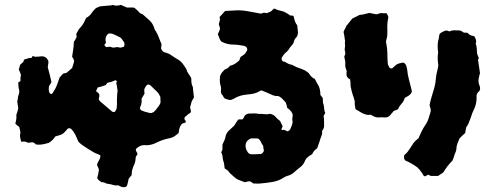

<svg xmlns="http://www.w3.org/2000/svg" viewBox="-20 -699 2032 788"><path d="M501 64Q497 68 493.5 69Q490 70 485 69Q483 69 479.5 68Q476 67 474 66Q470 64 467.5 62.5Q465 61 461 62Q453 63 444 60Q435 57 427 56Q419 56 412 52Q405 48 397 49Q392 46 387 42Q382 38 379 32Q381 24 383 15.5Q385 7 386 -2Q385 -7 382.5 -12Q380 -17 378 -22Q381 -33 386.5 -41.5Q392 -50 392 -61Q386 -65 380 -67Q374 -69 368 -72Q363 -75 357 -78.5Q351 -82 346 -85Q334 -93 323 -100Q312 -107 302 -117Q295 -134 290 -144.5Q285 -155 275 -167Q267 -176 258 -171Q248 -159 242 -153.5Q236 -148 229 -145.5Q222 -143 207 -139Q198 -124 181 -113Q168 -109 155 -106.5Q142 -104 128 -106Q125 -108 122.5 -110.5Q120 -113 117 -114Q116 -114 115 -114.5Q114 -115 112 -115Q108 -114 104 -114Q100 -114 95 -113Q88 -117 81 -118Q77 -119 73 -117.5Q69 -116 66 -120Q64 -128 62.5 -137Q61 -146 64 -154Q63 -159 62 -165Q61 -171 59 -178Q55 -181 51 -184Q47 -187 43 -191Q45 -199 46.5 -207.5Q48 -216 47 -224Q47 -231 51 -239Q52 -243 53 -247Q54 -251 55 -254Q54 -261 53 -267.5Q52 -274 51 -281Q51 -286 53 -292Q53 -302 56.5 -310Q60 -318 59 -328Q55 -341 55 -359Q55 -361 57.5 -362.5Q60 -364 62 -365Q64 -365 64 -367Q63 -377 66 -392Q64 -397 62 -402.5Q60 -408 57 -414Q59 -419 60 -423Q61 -427 62 -432Q66 -437 72 -441.5Q78 -446 78 -454Q83 -456 86.5 -457Q90 -458 94 -459Q98 -461 102 -461Q106 -461 109 -461Q111 -464 112.5 -466.5Q114 -469 115 -470Q117 -468 123 -466Q130 -466 137.5 -466.5Q145 -467 152 -468Q169 -468 177 -452Q178 -451 178 -448.5Q178 -446 179 -444Q178 -440 177.5 -434Q177 -428 176 -423Q184 -395 191 -363Q190 -359 187 -355Q184 -351 182 -347Q178 -334 182 -321Q184 -314 191 -313Q196 -315 199 -322Q202 -327 204.5 -331Q207 -335 209 -339Q214 -350 217.5 -360.5Q221 -371 225 -382Q228 -384 231 -388Q234 -392 238 -396Q242 -398 245.5 -398.5Q249 -399 253 -400Q259 -405 264.5 -410Q270 -415 276 -420Q278 -427 280.5 -434Q283 -441 284 -446Q284 -454 281 -458Q278 -462 276 -466Q278 -481 280.5 -496.5Q283 -512 283 -528Q285 -530 287.5 -533.5Q290 -537 291 -541Q295 -545 294.5 -549.5Q294 -554 293 -560Q297 -566 300 -572.5Q303 -579 308 -584Q317 -593 323 -604Q329 -615 334 -626Q347 -632 355 -644Q363 -656 374 -666L391 -673Q402 -674 413.5 -675Q425 -676 436 -677Q438 -678 441.5 -678.5Q445 -679 448 -677Q462 -674 476 -679Q483 -676 488.5 -673.5Q494 -671 501 -668H516Q520 -669 523 -668H526Q533 -668 537 -662Q540 -660 543 -657.5Q546 -655 549 -651Q554 -644 561 -642Q564 -642 567 -639Q580 -628 593 -616Q606 -604 612 -587Q614 -577 619 -572Q627 -559 632 -545Q637 -531 643 -518L641 -500Q646 -487 656 -484Q671 -481 683.5 -472Q696 -463 710 -455Q721 -449 729.5 -438Q738 -427 745 -415Q747 -405 753.5 -396.5Q760 -388 765 -378Q765 -371 765.5 -363Q766 -355 769 -347Q771 -345 771.5 -341.5Q772 -338 772 -335Q773 -326 774 -317.5Q775 -309 776 -299Q774 -295 771 -290.5Q768 -286 766 -281Q765 -276 763.5 -270Q762 -264 760 -259Q761 -255 762 -250Q763 -245 764 -240Q763 -239 762 -237.5Q761 -236 760 -235Q757 -233 753.5 -231Q750 -229 747 -225Q739 -221 737 -214Q736 -209 739.5 -206Q743 -203 743 -198Q740 -195 739 -195Q729 -194 724 -187.5Q719 -181 716 -171Q715 -164 713 -153Q709 -149 704.5 -146Q700 -143 695 -139Q689 -135 677 -132Q657 -128 644 -123Q631 -118 612 -109Q596 -103 581 -103Q560 -106 544 -93Q540 -91 538 -86.5Q536 -82 541 -75Q542 -73 542.5 -72Q543 -71 544 -69Q545 -65 541.5 -61.5Q538 -58 537 -53Q536 -49 536 -43.5Q536 -38 534 -33Q533 -28 531 -24Q529 -20 527 -15Q526 -11 524.5 -7.5Q523 -4 522 0Q521 5 521 10Q521 15 520 20Q517 23 514 27Q511 31 508 35Q507 42 505 49.5Q503 57 501 64ZM489 -526Q485 -531 482 -536Q479 -541 474 -545Q467 -549 460 -552Q453 -555 447 -558Q444 -560 440 -560.5Q436 -561 432 -562Q428 -562 425 -561Q413 -552 413 -537Q413 -533 413.5 -530.5Q414 -528 415 -524L408 -514Q413 -508 414.5 -506.5Q416 -505 421 -506Q424 -507 430 -507H434Q442 -502 452 -504.5Q462 -507 470 -504Q474 -503 477 -504L488 -507Q491 -512 491 -517Q491 -522 489 -526ZM461 -314Q462 -319 462.5 -325Q463 -331 461 -336Q461 -341 460 -346.5Q459 -352 457 -358Q460 -364 459.5 -365.5Q459 -367 454 -370L437 -363Q433 -362 428.5 -361Q424 -360 420 -359Q418 -356 417 -354Q416 -352 414 -350Q407 -347 398 -344.5Q389 -342 381 -340Q379 -336 377.5 -332.5Q376 -329 374 -325Q376 -323 379.5 -320.5Q383 -318 385 -316Q388 -311 388 -306Q388 -301 386 -297Q384 -290 391 -283Q403 -273 415 -262.5Q427 -252 440 -241Q440 -241 441 -241Q442 -241 443 -240Q451 -237 454 -244Q458 -250 459 -256Q460 -262 460 -269Q460 -280 460 -291.5Q460 -303 461 -314ZM639 -279Q639 -284 638.5 -290Q638 -296 638 -302Q635 -307 632.5 -312Q630 -317 626 -321Q618 -328 611 -335.5Q604 -343 596 -350Q595 -350 594 -350.5Q593 -351 592 -351Q590 -353 586.5 -352Q583 -351 581 -348Q576 -342 572 -332Q572 -327 572.5 -323Q573 -319 573 -314Q568 -305 561 -294Q562 -287 561 -277.5Q560 -268 555 -259Q553 -249 562 -245Q577 -239 592 -236Q597 -234 602 -235.5Q607 -237 611 -239Q614 -243 617.5 -246Q621 -249 623 -253Q631 -262 636 -271Q637 -273 637.5 -274.5Q638 -276 639 -279Z M1315 -235Q1312 -231 1311 -228.5Q1310 -226 1308 -223Q1309 -219 1309.5 -213Q1310 -207 1310 -202V-190Q1312 -173 1302 -162V-150Q1300 -142 1297 -135Q1294 -128 1292 -120Q1287 -107 1282 -91Q1279 -88 1275.5 -85.5Q1272 -83 1269 -79Q1266 -76 1264.5 -72.5Q1263 -69 1261 -66Q1251 -61 1242.5 -53.5Q1234 -46 1230 -35Q1225 -24 1216 -16Q1208 -10 1200.5 -3.5Q1193 3 1185 10Q1174 19 1162 22Q1158 23 1153.5 25Q1149 27 1144 30Q1125 43 1099.5 47.5Q1074 52 1049 54Q1042 55 1035 54.5Q1028 54 1020 54Q1016 52 1012.5 49Q1009 46 1004 45Q994 46 985 49Q980 47 974.5 45Q969 43 964 41Q952 37 942 28Q936 22 929 16.5Q922 11 917 3Q914 0 909.5 -3Q905 -6 902 -8Q901 -16 900 -24.5Q899 -33 896 -40Q894 -48 893.5 -56Q893 -64 888 -74Q893 -82 893 -90Q893 -98 893 -106Q897 -114 901 -123Q905 -132 906 -141Q907 -146 910 -150.5Q913 -155 916 -160Q922 -165 928 -171Q934 -177 941 -183Q946 -190 949.5 -196.5Q953 -203 959 -209H974Q980 -212 982 -220Q987 -231 1002 -233Q1011 -233 1020.5 -233.5Q1030 -234 1040 -232Q1045 -231 1049.5 -231.5Q1054 -232 1059 -231Q1067 -230 1074.5 -230Q1082 -230 1088 -232Q1103 -229 1111 -219.5Q1119 -210 1130 -202Q1132 -197 1134.5 -191.5Q1137 -186 1140 -181Q1138 -175 1136 -171Q1134 -167 1136 -166Q1138 -165 1139.5 -165.5Q1141 -166 1142 -166H1146Q1149 -165 1152.5 -163.5Q1156 -162 1159 -160Q1165 -161 1168.5 -165Q1172 -169 1173 -173Q1176 -179 1178 -185Q1180 -191 1181 -197Q1181 -202 1180 -206.5Q1179 -211 1180 -216Q1183 -227 1179 -235Q1175 -243 1167 -250Q1165 -252 1163 -253.5Q1161 -255 1159 -256Q1158 -261 1156.5 -266.5Q1155 -272 1153 -278Q1149 -283 1144.5 -287.5Q1140 -292 1135 -297Q1134 -299 1132 -299.5Q1130 -300 1130 -300Q1125 -305 1120.5 -305Q1116 -305 1112 -305Q1109 -306 1105.5 -306.5Q1102 -307 1100 -308Q1089 -313 1077.5 -318Q1066 -323 1054 -328Q1053 -327 1050.5 -327Q1048 -327 1046 -325Q1035 -318 1021.5 -315Q1008 -312 994 -311Q981 -310 968.5 -306.5Q956 -303 945 -297Q941 -294 937 -292.5Q933 -291 928 -289Q921 -288 915 -290.5Q909 -293 904 -294Q900 -297 898 -300Q896 -303 894 -307Q885 -316 887 -328Q888 -336 886.5 -343Q885 -350 883 -357Q882 -364 882 -370.5Q882 -377 883 -384Q883 -388 885 -391Q887 -394 888 -397Q891 -402 895 -406Q899 -410 903 -414Q905 -415 908 -416Q911 -417 914 -419Q918 -422 924 -429Q943 -433 962 -451Q963 -454 964.5 -457.5Q966 -461 967 -465Q981 -474 984.5 -477.5Q988 -481 995 -494Q995 -508 981 -511Q970 -513 958.5 -514.5Q947 -516 936 -516Q913 -516 889 -528Q883 -534 880.5 -542Q878 -550 874 -559Q877 -564 879 -569.5Q881 -575 883 -580Q882 -585 881 -590Q880 -595 878 -600Q880 -608 882 -614.5Q884 -621 881 -628Q882 -629 882 -629.5Q882 -630 883 -631Q888 -637 893.5 -642.5Q899 -648 904 -654Q929 -655 942 -656Q955 -657 966.5 -656.5Q978 -656 996.5 -653Q1015 -650 1051 -643Q1054 -644 1057 -645Q1060 -646 1063 -647Q1066 -646 1069 -646Q1072 -646 1075 -645Q1083 -648 1089.5 -651Q1096 -654 1100 -660Q1105 -666 1111 -662Q1118 -658 1125 -656.5Q1132 -655 1139 -653Q1148 -651 1156 -645Q1161 -643 1164.5 -640Q1168 -637 1172 -635H1176Q1184 -637 1186 -629Q1188 -619 1191 -610.5Q1194 -602 1200 -595Q1201 -587 1201.5 -580Q1202 -573 1203 -565Q1203 -564 1202.5 -562.5Q1202 -561 1202 -559Q1201 -550 1195 -544.5Q1189 -539 1187 -531Q1186 -523 1180.5 -516.5Q1175 -510 1170 -504Q1166 -497 1161 -491Q1156 -485 1149 -480Q1147 -477 1144 -473.5Q1141 -470 1139 -467Q1138 -466 1137 -463.5Q1136 -461 1136 -459Q1135 -455 1137.5 -451.5Q1140 -448 1141 -447Q1150 -446 1156 -441.5Q1162 -437 1170 -435Q1177 -434 1183.5 -430.5Q1190 -427 1196 -424Q1205 -421 1213.5 -417.5Q1222 -414 1230 -411Q1236 -407 1242 -403Q1248 -399 1251 -393Q1260 -380 1272 -375Q1277 -366 1280.5 -359Q1284 -352 1289 -344Q1295 -329 1295 -309Q1299 -305 1301 -301.5Q1303 -298 1305 -296Q1305 -289 1305 -282.5Q1305 -276 1308 -270Q1310 -262 1310.5 -252.5Q1311 -243 1315 -235ZM1063 -82Q1062 -87 1061 -91.5Q1060 -96 1060 -101Q1054 -108 1051 -116Q1048 -124 1040 -130Q1038 -130 1036.5 -130.5Q1035 -131 1034 -131H1010Q993 -124 989 -110Q985 -94 994 -79Q995 -78 995.5 -77Q996 -76 997 -74Q1003 -66 1011 -66Q1021 -66 1030 -66Q1039 -66 1049 -67Q1054 -67 1058.5 -72Q1063 -77 1063 -82Z M1670 -322Q1666 -312 1658 -307Q1650 -302 1641 -297Q1638 -284 1628.5 -274Q1619 -264 1614 -252Q1610 -248 1605 -247Q1600 -246 1595 -243Q1594 -240 1590.5 -237Q1587 -234 1584 -229Q1574 -216 1561 -217Q1555 -217 1549 -217.5Q1543 -218 1537 -217Q1527 -216 1518.5 -219.5Q1510 -223 1502 -228Q1500 -228 1497 -228Q1494 -228 1492 -227Q1477 -229 1464.5 -236Q1452 -243 1439 -251Q1438 -255 1437.5 -260Q1437 -265 1436 -270Q1436 -275 1436 -280.5Q1436 -286 1434 -290Q1433 -295 1431.5 -299.5Q1430 -304 1428 -309Q1425 -318 1423 -326.5Q1421 -335 1419 -345Q1419 -352 1418.5 -359Q1418 -366 1417 -373Q1400 -381 1402 -400Q1404 -406 1402 -411Q1396 -423 1397 -435.5Q1398 -448 1394 -461Q1392 -466 1394 -470Q1399 -478 1396.5 -486Q1394 -494 1395 -501Q1397 -509 1396 -515Q1395 -521 1396 -528Q1397 -532 1395 -538Q1394 -545 1393 -553Q1392 -561 1390 -568Q1392 -574 1395.5 -580Q1399 -586 1401 -592Q1408 -600 1414 -608Q1420 -616 1426 -623Q1434 -627 1441.5 -630.5Q1449 -634 1456 -638Q1466 -638 1476 -641Q1481 -642 1485.5 -643.5Q1490 -645 1497 -646Q1501 -645 1505.5 -644Q1510 -643 1515 -642Q1520 -641 1524 -640.5Q1528 -640 1532 -642Q1540 -646 1548.5 -645Q1557 -644 1565 -645Q1569 -642 1570.5 -638Q1572 -634 1574 -629Q1573 -622 1571.5 -615Q1570 -608 1570 -600Q1569 -593 1569.5 -585Q1570 -577 1570 -569Q1570 -564 1569.5 -559Q1569 -554 1569 -549Q1568 -544 1566.5 -539Q1565 -534 1564 -528Q1570 -500 1570 -471Q1570 -462 1570.5 -452.5Q1571 -443 1572 -434Q1574 -431 1575.5 -427.5Q1577 -424 1578 -422Q1579 -420 1583.5 -418.5Q1588 -417 1590 -419Q1593 -421 1595.5 -423.5Q1598 -426 1600 -428Q1605 -433 1611 -436Q1617 -439 1624 -440Q1627 -441 1629.5 -441.5Q1632 -442 1635 -442Q1637 -442 1638.5 -440.5Q1640 -439 1641 -439Q1646 -434 1648 -427.5Q1650 -421 1651 -414Q1653 -392 1658.5 -372Q1664 -352 1669 -331Q1670 -329 1670 -326.5Q1670 -324 1670 -322ZM1950 -340Q1952 -329 1944 -322Q1934 -314 1936 -300Q1937 -272 1923 -245Q1918 -235 1914.5 -223.5Q1911 -212 1906 -201Q1905 -197 1903 -192.5Q1901 -188 1899 -185Q1893 -178 1892 -169.5Q1891 -161 1889 -153Q1883 -148 1877.5 -142.5Q1872 -137 1866 -131Q1862 -121 1857.5 -110Q1853 -99 1853 -87Q1853 -83 1851 -78Q1849 -73 1847 -68Q1845 -61 1842.5 -54.5Q1840 -48 1837 -40Q1816 -19 1799 9L1778 23H1755Q1750 24 1746 22Q1742 20 1737 18Q1733 20 1730.5 21.5Q1728 23 1725 25Q1718 23 1715.5 17Q1713 11 1709 7Q1706 2 1702 -2.5Q1698 -7 1693 -12Q1689 -15 1684.5 -18Q1680 -21 1675 -24Q1669 -28 1663 -31Q1657 -34 1651 -37Q1643 -39 1640 -45Q1638 -50 1638 -54Q1638 -58 1639 -62Q1643 -66 1646.5 -69Q1650 -72 1653 -76Q1660 -86 1665.5 -94Q1671 -102 1677 -112Q1679 -114 1682 -117.5Q1685 -121 1686 -122Q1689 -124 1691.5 -126.5Q1694 -129 1698 -132Q1704 -147 1711.5 -162Q1719 -177 1729 -191Q1736 -202 1739 -213.5Q1742 -225 1746 -236Q1749 -243 1747.5 -250.5Q1746 -258 1743 -266Q1745 -279 1748.5 -291.5Q1752 -304 1756 -317Q1761 -332 1764.5 -347Q1768 -362 1769 -377Q1770 -391 1773.5 -404Q1777 -417 1779 -430Q1777 -444 1776.5 -456.5Q1776 -469 1778 -482Q1779 -486 1777 -492Q1776 -504 1776.5 -517Q1777 -530 1781 -542Q1782 -544 1782 -547Q1782 -550 1782 -552Q1784 -556 1784 -559Q1789 -565 1795 -567.5Q1801 -570 1807 -573Q1812 -574 1816 -573Q1820 -572 1825 -570Q1835 -575 1846 -574.5Q1857 -574 1867 -574Q1872 -573 1876 -570Q1880 -567 1884 -565H1896Q1898 -564 1899.5 -563.5Q1901 -563 1902 -561Q1907 -555 1914 -553.5Q1921 -552 1927 -550Q1930 -545 1932.5 -538.5Q1935 -532 1934 -524Q1934 -523 1933 -522.5Q1932 -522 1932 -521Q1936 -511 1936.5 -501.5Q1937 -492 1938 -481Q1939 -475 1941.5 -469.5Q1944 -464 1945 -459Q1945 -459 1943.5 -457Q1942 -455 1942 -453Q1944 -440 1946 -426Q1948 -412 1950 -398Q1948 -394 1946 -383Q1941 -366 1947 -350Q1948 -348 1949 -345.5Q1950 -343 1950 -340Z"/></svg>

Font: Darumadrop One
Style: Regular
Weight: 400
Version: Version 1.000